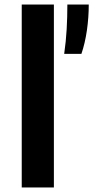

<svg xmlns="http://www.w3.org/2000/svg" viewBox="-20 -828 412 848"><path d="M76 0V-808H218V0ZM263.5 -590Q271.5 -645.5 274.5 -699.5Q277.5 -753.5 277.5 -808H372Q372 -751 363.8 -693.8Q355.5 -636.5 339.5 -590Z"/></svg>

Font: Encode Sans Expanded Expanded SemiBold
Style: Regular
Weight: 600
Width: 7
Designer: Multiple Designers
Foundry: Impallari Type
Version: Version 3.000; ttfautohint (v1.8.3) -l 8 -r 50 -G 200 -x 14 